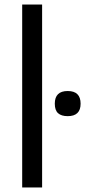

<svg xmlns="http://www.w3.org/2000/svg" viewBox="-20 -828 376 848"><path d="M78 -808H166V0H78ZM279 -315Q251 -315 236.5 -328Q222 -341 222 -370Q222 -426 279 -426Q336 -426 336 -370Q336 -315 279 -315Z"/></svg>

Font: Encode Sans Normal
Style: Regular
Weight: 400
Designer: Pablo Impallari, Andres Torresi
Foundry: Pablo Impallari, Andres Torresi
Version: Version 1.000; ttfautohint (v1.00) -l 8 -r 50 -G 200 -x 14 -